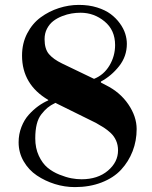

<svg xmlns="http://www.w3.org/2000/svg" viewBox="-20 -748 620 784"><path d="M162 -588Q162 -548 180 -527Q198 -506 233 -489L364 -426Q404 -442 427 -480.5Q450 -519 450 -564Q450 -625 407 -660.5Q364 -696 309 -696Q291 -696 272.5 -693Q254 -690 233.5 -682Q213 -674 197.5 -662Q182 -650 172 -631Q162 -612 162 -588ZM56 -167Q56 -200 67.5 -229.5Q79 -259 97.5 -279.5Q116 -300 136 -314.5Q156 -329 177 -338V-340Q70 -403 70 -521Q70 -571 91 -611.5Q112 -652 146 -677Q180 -702 220.5 -715Q261 -728 302 -728Q343 -728 376.5 -717.5Q410 -707 432 -690.5Q454 -674 469.5 -652.5Q485 -631 491.5 -610Q498 -589 498 -569Q498 -518 466.5 -478Q435 -438 392 -415V-411L411 -401Q470 -372 504 -322Q538 -272 538 -221Q538 -173 521.5 -130.5Q505 -88 474.5 -55Q444 -22 395 -3Q346 16 286 16Q244 16 204 3.5Q164 -9 130.5 -31.5Q97 -54 76.5 -89.5Q56 -125 56 -167ZM124 -183Q124 -143 138.5 -112Q153 -81 174 -63.5Q195 -46 222.5 -35Q250 -24 271.5 -20Q293 -16 313 -16Q379 -16 420.5 -51Q462 -86 462 -134Q462 -156 454 -174Q446 -192 432 -205Q418 -218 404 -227Q390 -236 372 -246L206 -328Q186 -318 174 -308Q162 -298 149 -281.5Q136 -265 130 -240.5Q124 -216 124 -183Z"/></svg>

Font: Old Standard TT
Style: Bold
Weight: 700
Designer: Alexey Kryukov <alexios@thessalonica.org.ru>
Version: Version 2.2